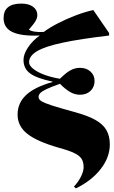

<svg xmlns="http://www.w3.org/2000/svg" viewBox="-23 -821 637 1070"><path d="M400 229 389 219Q414 192 428.5 162.5Q443 133 443 111Q443 82 431.5 64Q420 46 391 32Q362 18 307 3Q184 -32 129.5 -75Q75 -118 75 -182Q75 -247 122.5 -291.5Q170 -336 270 -364V-366Q181 -385 144.5 -412Q108 -439 108 -487Q108 -519 133 -556.5Q158 -594 198 -623Q95 -619 46 -642.5Q-3 -666 -3 -720Q-3 -801 96 -801Q137 -801 161 -783.5Q185 -766 185 -737Q185 -722 176 -705.5Q167 -689 138 -656Q160 -640 221 -643Q253 -667 299.5 -691Q346 -715 398.5 -735Q451 -755 497 -765L585 -637V-623Q424 -604 325.5 -583Q227 -562 183 -535.5Q139 -509 139 -474Q139 -456 162 -437.5Q185 -419 224 -404.5Q263 -390 311 -382Q345 -416 370 -429.5Q395 -443 423 -443Q458 -443 481 -422.5Q504 -402 504 -370Q504 -336 481.5 -314.5Q459 -293 423 -293Q395 -293 369 -307.5Q343 -322 311 -354Q263 -337 237.5 -325Q212 -313 202 -303Q192 -293 192 -280Q192 -268 206.5 -258Q221 -248 264 -234Q307 -220 391 -197Q465 -177 508 -153Q551 -129 570 -96Q589 -63 589 -16Q589 55 539 120Q489 185 400 229Z"/></svg>

Font: Display Black
Style: Regular
Weight: 900
Designer: Latin by Veronika Burian and Jose Scaglione. Greek by Irene Vlachou. Cyrillic by Vera Evstafieva.
Foundry: TypeTogether
Version: Version 3.002